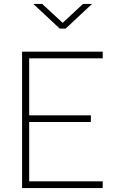

<svg xmlns="http://www.w3.org/2000/svg" viewBox="-20 -954 592 974"><path d="M501 0V-34H128V-335H441V-369H128V-658H501V-692H92V0ZM313 -809 447 -934H401L298 -838L194 -934H149L283 -809Z"/></svg>

Font: RazerF5 Thin
Style: Regular
Weight: 250
Foundry: Razer Inc.
Version: Version 2